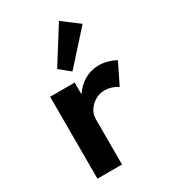

<svg xmlns="http://www.w3.org/2000/svg" viewBox="-204 -942 916 1039"><g transform="rotate(-30 253.5 -422.0)"><path d="M90.5 0H244V-286Q244 -314.5 260.8 -339.2Q277.5 -364 304.2 -379.5Q331 -395 361 -395Q404.5 -395 443 -370L507 -499.5Q487 -512 458.2 -520Q429.5 -528 402.5 -528Q355 -528 313.8 -504.8Q272.5 -481.5 244 -438.5V-512H90.5ZM263.5 -570 440 -766 337 -843.5 198.5 -623Z"/></g></svg>

Font: Spartan
Style: Bold
Weight: 700
Designer: Matt Bailey, Mirko Velimirovic
Foundry: Matt Bailey
Version: Version 1.003; ttfautohint (v1.8.3)